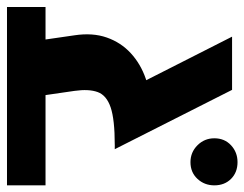

<svg xmlns="http://www.w3.org/2000/svg" viewBox="-122 -604 716 563"><g transform="rotate(-90 236.5 -322.0)"><path d="M-25 -547V-660H55V-547ZM149 -238 94 -344Q168 -344 203.5 -356Q239 -368 248.5 -394Q258 -420 252 -462H415Q423 -409 408.5 -367.5Q394 -326 362.5 -297Q331 -268 287.5 -253Q244 -238 193 -238ZM255 0 81 -344 237 -343 411 0ZM252 -462 232 -600H395L415 -462ZM21 -547V-660H498V-547ZM43 16Q13 16 -6 -3Q-25 -22 -25 -52Q-25 -81 -6 -101.5Q13 -122 43 -122Q72 -122 92.5 -101.5Q113 -81 113 -52Q113 -22 92.5 -3Q72 16 43 16Z"/></g></svg>

Font: Akshar Light
Style: Regular
Weight: 300
Designer: Tall Chai
Foundry: Tall Chai
Version: Version 1.100